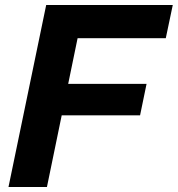

<svg xmlns="http://www.w3.org/2000/svg" viewBox="-20 -749 712 769"><path d="M14 0 165 -729H672L644 -596H255L298 -631L168 0ZM176 -287 204 -413H567L541 -287Z"/></svg>

Font: Mona Sans ExtraLight
Style: Bold Italic
Weight: 700
Italic angle: -11.6951°
Version: Version 2.000